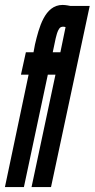

<svg xmlns="http://www.w3.org/2000/svg" viewBox="-31 -759 384 779"><path d="M176 0 333 -735H254C254 -735 236 -739 223 -739C150 -739 127 -646 111 -579L105 -547H74L54 -456H85L-11 0H66L163 -456H194L97 0ZM214 -547H183L191 -585C196 -610 202 -637 213 -647C218 -651 227 -652 235 -649Z"/></svg>

Font: League Gothic Condensed Italic
Style: Regular
Weight: 400
Width: 3
Designer: Tyler Finck
Foundry: The League of Moveable Type
Version: Version 1.001;PS 001.001;hotconv 1.0.56;makeotf.lib2.0.21325